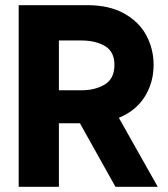

<svg xmlns="http://www.w3.org/2000/svg" viewBox="-20 -720 648 740"><path d="M288 -245H207V0H52V-700H318Q401 -700 458.5 -668Q516 -636 544 -583.5Q572 -531 572 -470Q572 -402 538 -347.5Q504 -293 438 -266L588 0H425ZM207 -372H293Q347 -372 384 -394.5Q421 -417 421 -470Q421 -521 384.5 -542.5Q348 -564 293 -564H207Z"/></svg>

Font: Be Vietnam ExtraBold
Style: Regular
Weight: 800
Designer: Gabriel Lam
Foundry: TypeRant
Version: Version 4.000